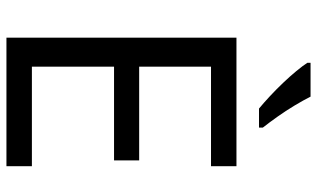

<svg xmlns="http://www.w3.org/2000/svg" viewBox="-214 -770 984 596"><g transform="rotate(90 278.0 -472.0)"><path d="M496 0H97V-714H496V-635H187V-412H478V-334H187V-79H496ZM280 -944Q291 -922 307.5 -894.5Q324 -867 342.5 -841Q361 -815 376 -796V-784H317Q300 -798 279 -817.5Q258 -837 237.5 -858.5Q217 -880 200.5 -900Q184 -920 175 -934V-944Z"/></g></svg>

Font: Noto Naskh Arabic
Style: Regular
Weight: 400
Designer: Monotype Design Team, David Williams, Mohamad Dakak and Nizar Qandah
Foundry: Monotype Imaging Inc.
Version: Version 2.013